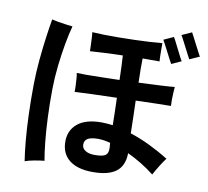

<svg xmlns="http://www.w3.org/2000/svg" viewBox="-96 -984 1236 1142"><g transform="rotate(10 522.0 -413.0)"><path d="M534 44Q443 44 393 5Q343 -34 343 -107Q343 -175 392 -215.5Q441 -256 536 -256Q553 -256 570 -254.5Q587 -253 604 -251Q603 -288 602.5 -330.5Q602 -373 600 -416Q519 -414 449 -411.5Q379 -409 346 -407Q347 -421 346 -443Q345 -465 343.5 -486.5Q342 -508 339 -520Q360 -519 399 -519Q438 -519 489.5 -520.5Q541 -522 597 -523Q596 -565 594.5 -602.5Q593 -640 591 -670Q533 -669 480 -666Q427 -663 394 -661Q394 -675 393 -697.5Q392 -720 391 -742Q390 -764 388 -775Q416 -773 458 -772Q500 -771 549.5 -771.5Q599 -772 648.5 -773.5Q698 -775 740 -777.5Q782 -780 810 -783Q810 -769 810 -747.5Q810 -726 810.5 -706Q811 -686 812 -673H710Q709 -645 709.5 -610Q710 -575 711 -535Q711 -529 711 -527Q782 -530 841.5 -533Q901 -536 928 -539Q927 -526 925.5 -504.5Q924 -483 924 -461Q924 -439 925 -424Q894 -424 837 -422.5Q780 -421 713 -419Q715 -366 716 -314.5Q717 -263 718 -222Q777 -203 837 -174Q897 -145 953 -110Q937 -89 918 -58.5Q899 -28 886 -3Q848 -33 806 -58.5Q764 -84 723 -103Q722 -27 675.5 8.5Q629 44 534 44ZM125 51Q117 2 110.5 -69Q104 -140 101 -226.5Q98 -313 99 -407Q100 -483 107 -557.5Q114 -632 123 -697Q132 -762 140 -808Q156 -804 179 -800Q202 -796 225.5 -793Q249 -790 266 -788Q253 -741 241.5 -677Q230 -613 222 -542Q214 -471 213 -401Q212 -313 215.5 -231Q219 -149 226 -82Q233 -15 241 28Q217 30 181.5 36.5Q146 43 125 51ZM528 -58Q578 -58 594.5 -71Q611 -84 609 -117Q608 -122 608 -128.5Q608 -135 607 -145Q566 -156 534 -156Q491 -156 471 -144.5Q451 -133 451 -107Q451 -85 472 -71.5Q493 -58 528 -58ZM984 -716Q982 -719 972 -738.5Q962 -758 949 -783Q936 -808 926 -827.5Q916 -847 913 -850L973 -877Q975 -874 985 -854.5Q995 -835 1008 -810Q1021 -785 1031 -765.5Q1041 -746 1044 -743ZM883 -670Q881 -673 870.5 -692.5Q860 -712 847.5 -737Q835 -762 824.5 -781.5Q814 -801 812 -804L871 -831Q874 -828 884 -808.5Q894 -789 906.5 -764Q919 -739 929 -719.5Q939 -700 942 -697Z"/></g></svg>

Font: Zen Kaku Gothic Antique
Style: Bold
Weight: 700
Designer: Yoshimichi Ohira
Foundry: Positype
Version: Version 1.001